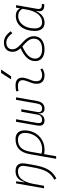

<svg xmlns="http://www.w3.org/2000/svg" viewBox="1226 -2061 1064 3556"><g transform="rotate(-90 1758.0 -283.0)"><path d="M48.3 0H95.2L130.4 -198.7C172.9 -409.7 256.8 -482.4 355 -482.4C444.3 -482.4 475.6 -436 460 -344.2L439.9 -227.1C397.9 20 344.7 116.2 207 192.4L231.9 229C383.3 145.5 441.9 41 487.3 -228L506.3 -340.3C527.3 -462.9 480.5 -527.3 364.7 -527.3C262.7 -527.3 195.3 -468.8 166.5 -365.7H159.2L177.7 -517.6H139.6Z M961.9 -527.3C801.3 -527.3 712.9 -443.4 680.7 -260.3L595.2 224.6H642.1L681.2 2C709.5 6.8 737.3 9.8 765.6 9.8C968.3 9.8 1121.1 -149.9 1121.1 -361.3C1121.1 -467.3 1063 -527.3 961.9 -527.3ZM689.5 -46.4 727.1 -259.3C753.9 -412.1 823.2 -482.4 947.3 -482.4C1027.8 -482.4 1074.2 -436.5 1074.2 -356.4C1074.2 -173.3 945.8 -35.2 776.4 -35.2C738.8 -35.2 706.5 -39.6 689.5 -46.4Z M1523.4 9.8C1601.1 9.8 1649.4 -37.1 1665 -127L1733.9 -517.6H1687L1618.2 -127C1607.4 -66.4 1577.6 -35.2 1531.2 -35.2C1477.1 -35.2 1452.6 -63.5 1460.4 -117.2L1513.7 -419.9H1466.8L1412.1 -111.3C1400.4 -61 1366.2 -35.2 1313.5 -35.2C1266.6 -35.2 1248 -66.4 1258.8 -127L1327.6 -517.6H1280.8L1211.9 -127C1196.3 -37.1 1228.5 9.8 1305.7 9.8C1369.6 9.8 1413.6 -29.3 1433.1 -104.5H1436.5C1429.2 -29.3 1459 9.8 1523.4 9.8Z M2252.9 -66.9C2210 -43.9 2184.1 -35.2 2143.1 -35.2C2065.4 -35.2 2026.4 -77.1 2031.7 -157.7C2036.1 -225.6 2073.2 -275.4 2089.8 -345.2C2119.1 -463.4 2068.4 -527.3 1958 -527.3C1919.4 -527.3 1880.9 -524.4 1842.8 -513.7L1853 -471.2C1882.8 -479 1912.6 -482.4 1942.4 -482.4C2028.8 -482.4 2066.9 -438.5 2045.4 -355C2030.3 -293.5 1989.3 -226.1 1984.9 -153.3C1978 -46.4 2033.7 9.8 2143.6 9.8C2194.8 9.8 2232.4 -8.3 2268.1 -31.2ZM2066.4 -609.4H2122.1L2248.5 -794.9H2185.5Z M2616.2 9.8C2772.9 9.8 2865.7 -64 2865.7 -189C2865.7 -376.5 2623 -438.5 2623 -584.5C2623 -655.8 2669.4 -698.2 2748 -698.2C2807.6 -698.2 2862.8 -663.1 2922.4 -586.4L2955.6 -616.7C2895 -702.6 2830.1 -742.2 2749.5 -742.2C2640.6 -742.2 2576.2 -682.1 2576.2 -580.6C2576.2 -520 2605 -474.6 2643.1 -434.1C2480 -360.8 2404.3 -274.9 2404.3 -162.1C2404.3 -54.2 2482.9 9.8 2616.2 9.8ZM2676.8 -400.9C2743.7 -337.9 2819.8 -281.2 2819.8 -188C2819.8 -91.8 2747.1 -35.2 2624 -35.2C2514.6 -35.2 2450.2 -83.5 2450.2 -165.5C2450.2 -257.8 2521.5 -332 2676.8 -400.9Z M3380.9 -444.3H3378.4C3355.5 -495.6 3308.6 -522.5 3241.7 -522.5C3074.2 -522.5 2962.9 -381.3 2962.9 -169.4C2962.9 -55.2 3017.6 10.3 3113.8 10.3C3208.5 10.3 3284.2 -43.9 3325.2 -139.6H3333.5C3312.5 -40.5 3344.2 4.9 3433.1 4.9H3456.5L3464.4 -40H3439.5C3382.8 -40 3361.8 -68.8 3373 -131.8L3440.9 -517.6H3394ZM3240.2 -477.5C3299.8 -477.5 3342.3 -453.6 3373.5 -401.9L3359.9 -325.7C3325.2 -130.9 3235.8 -34.7 3121.1 -34.7C3050.8 -34.7 3009.3 -84 3009.3 -171.9C3009.3 -346.2 3102.1 -477.5 3240.2 -477.5Z"/></g></svg>

Font: Cascadia Code PL ExtraLight
Style: Italic
Weight: 200
Italic angle: -10°
Monospace: yes
Designer: Aaron Bell
Foundry: Saja Typeworks
Version: Version 2404.023